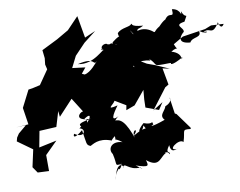

<svg xmlns="http://www.w3.org/2000/svg" viewBox="-64 -968 1469 1176"><g transform="rotate(-5 671.0 -380.0)"><path d="M830 -170C787 -176 721 -119 730 -127C782 -184 707 -171 746 -102C692 -225 660 -239 624 -232C593 -239 562 -201 572 -152C642 -206 637 -206 579 -151C648 -191 621 -195 628 -210C617 -211 628 -247 663 -265C593 -217 619 -271 651 -324C570 -297 627 -331 635 -354L705 -320L702 -290L755 -315L817 -405V-346L820 -296L902 -274L927 -320L867 -274L952 -409L973 -424L945 -526L990 -520L904 -549L852 -563L794 -591L773 -621L678 -577L585 -477C706 -589 720 -562 723 -567C678 -514 662 -538 771 -557C788 -531 726 -570 809 -637C746 -656 730 -596 761 -605C755 -573 785 -649 767 -569C872 -601 889 -563 867 -592C927 -549 872 -541 989 -554C1017 -558 1005 -535 1010 -568C982 -539 1008 -538 1072 -583C1059 -544 1090 -608 1008 -623C1058 -662 1052 -612 1027 -667L1086 -709L1226 -743L1264 -762L1342 -765C1323 -723 1303 -781 1309 -780C1263 -686 1256 -765 1208 -719C1249 -744 1245 -700 1187 -736C1206 -690 1142 -704 1129 -669C1038 -668 1078 -723 1094 -737C1102 -763 1030 -782 1104 -799C1131 -865 1117 -805 1088 -865C1089 -816 1094 -880 1034 -882C1046 -811 1012 -885 981 -807C1023 -809 1008 -861 949 -784C914 -758 923 -751 913 -752C850 -797 798 -765 784 -750C757 -788 763 -784 809 -719C813 -801 805 -766 850 -797C766 -796 787 -817 777 -814C771 -795 714 -797 691 -764C696 -717 725 -777 655 -712C652 -679 664 -748 584 -651C648 -660 582 -697 682 -697C666 -689 584 -727 588 -667C566 -688 610 -670 624 -700C613 -719 560 -689 599 -667C597 -689 532 -583 431 -597C547 -636 521 -573 549 -606C540 -597 506 -540 467 -530C435 -540 427 -554 407 -552C394 -475 380 -467 361 -472L390 -448L475 -573L394 -576L423 -649L483 -724L554 -790L489 -755L453 -890L388 -809L317 -759L222 -701L232 -651L231 -612L241 -582L188 -489L141 -474L116 -468L72 -359L97 -256L21 -244L81 -252L34 -205L21 -181L17 -158L113 -101L99 8L128 43L198 40L189 -59L259 -142L151 -109L161 -210L266 -225L286 -321L293 -285L374 -389L437 -306C412 -301 377 -249 480 -257C390 -233 387 -218 476 -196C429 -220 482 -261 438 -256C500 -310 475 -240 432 -214C439 -248 401 -192 405 -204C451 -201 435 -138 371 -174C361 -154 374 -143 421 -192C443 -106 437 -99 465 -91C478 -97 515 -136 595 -113C578 -69 586 -111 618 -138C628 -91 595 -140 662 -97C594 -111 568 -62 596 -30C621 46 598 42 643 36C642 73 597 85 647 25C613 78 602 92 601 130C612 -1 667 53 652 60C659 20 685 81 757 67C773 79 778 84 729 52C814 72 809 61 795 25C883 84 881 4 933 -14C897 -1 923 -30 945 2C949 -21 912 2 945 -54C954 6 992 -33 993 -27C922 -14 1009 -93 1034 -65C1051 -137 1026 -142 1085 -141V-149L1006 -240L996 -244L972 -345C982 -330 975 -310 942 -293C939 -266 896 -241 931 -211C840 -169 838 -181 859 -188C849 -222 863 -184 800 -202C740 -140 786 -130 798 -188L841 -123Z"/></g></svg>

Font: Hussar Lance
Style: Italic
Weight: 700
Foundry: Cannot Into Space Fonts, PlusOne Fonts
Version: Version 2.27